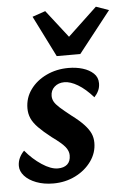

<svg xmlns="http://www.w3.org/2000/svg" viewBox="-54 -699 501 745"><g transform="rotate(-5 196.5 -326.5)"><path d="M124 7.8Q86.9 7.8 57.6 -3.4Q28.3 -14.6 12.2 -32.7Q-3.9 -50.8 -3.9 -71.3Q-3.9 -87.9 2.9 -102.5Q9.8 -117.2 21.5 -128.9Q49.8 -94.7 84.5 -71.8Q119.1 -48.8 146.5 -48.8Q169.9 -48.8 183.1 -60.5Q196.3 -72.3 196.3 -95.7Q196.3 -112.3 183.6 -128.4Q170.9 -144.5 132.8 -171.9Q101.6 -196.3 83 -215.3Q64.5 -234.4 56.6 -252.4Q48.8 -270.5 48.8 -291Q48.8 -332 72.3 -364.3Q95.7 -396.5 134.8 -415Q173.8 -433.6 220.7 -433.6Q251 -433.6 276.4 -425.8Q301.8 -418 317.9 -402.8Q334 -387.7 334 -364.3Q334 -348.6 328.1 -335.9Q322.3 -323.2 311.5 -311.5Q281.2 -345.7 252.4 -362.8Q223.6 -379.9 200.2 -379.9Q176.8 -379.9 161.6 -366.2Q146.5 -352.5 146.5 -331.1Q146.5 -319.3 152.3 -308.6Q158.2 -297.9 173.3 -284.2Q188.5 -270.5 215.8 -249Q247.1 -225.6 264.2 -207Q281.2 -188.5 288.6 -171.9Q295.9 -155.3 295.9 -135.7Q295.9 -96.7 272.5 -64Q249 -31.2 210 -11.7Q170.9 7.8 124 7.8ZM99.6 -643.6 150.4 -661.1 259.8 -520.5H198.2L347.7 -661.1L397.5 -643.6L271.5 -483.4H179.7Z"/></g></svg>

Font: Crimson Pro SemiBold
Style: Italic
Weight: 600
Italic angle: -12°
Designer: Jacques Le Bailly
Foundry: Baron von Fonthausen
Version: Version 1.003